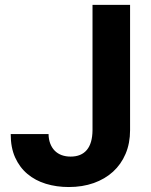

<svg xmlns="http://www.w3.org/2000/svg" viewBox="-20 -747 610 777"><path d="M23.4 -204.5H176.5Q176.8 -182.9 183.4 -165.8Q190 -148.8 201.5 -137.1Q213.1 -125.4 229.4 -119.3Q245.7 -113.3 266 -113.3Q308.9 -113.3 331.5 -140.3Q354 -167.3 354.4 -220.2V-727.3H506.4V-220.2Q506.4 -167.3 488.3 -124.6Q470.2 -82 437.5 -52.2Q404.8 -22.4 359.2 -6.2Q313.6 9.9 258.2 9.9Q208.8 9.9 165.8 -3.2Q122.9 -16.3 91.1 -43Q59.3 -69.6 41.2 -109.9Q23.1 -150.2 23.4 -204.5Z"/></svg>

Font: Cannonade
Style: Bold
Weight: 700
Designer: Rasmus Andersson
Foundry: rsms
Version: Version 3.012;git-f93a4a705